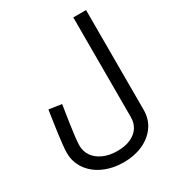

<svg xmlns="http://www.w3.org/2000/svg" viewBox="-223 -846 1120 1225"><g transform="rotate(-30 337.5 -233.0)"><path d="M327 248Q246 248 180.5 218.5Q115 189 77.5 135.5Q40 82 40 14Q40 -7 43.5 -41Q47 -75 52.5 -117Q58 -159 64.5 -202Q71 -245 77 -285L170 -271Q159 -202 150.5 -144.5Q142 -87 137.5 -46.5Q133 -6 133 14Q133 58 157 92Q181 126 225 145.5Q269 165 327 165Q385 165 425.5 146.5Q466 128 487 96Q508 64 508 20V-714H602V20Q602 91 565 142Q528 193 466 220.5Q404 248 327 248Z"/></g></svg>

Font: Cairo Play SemiBold
Style: Regular
Weight: 600
Designer: Mohamed Gaber, Accademia di Belle Arti di Urbino
Foundry: Kief Type Foundry, Accademia di Belle Arti di Urbino
Version: Version 3.130;gftools[0.9.24]